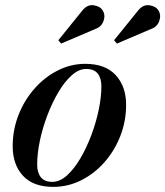

<svg xmlns="http://www.w3.org/2000/svg" viewBox="-20 -719 645 749"><path d="M569.5 -606 436 -549 425 -562 518 -677Q537.5 -702 562.5 -698.5Q587.5 -695 598 -678.5Q609.5 -660 601.2 -637Q593 -614 569.5 -606ZM352 -606 218.5 -549 207.5 -562 300.5 -677Q320 -702 345 -698.5Q370 -695 380.5 -678.5Q392 -660 383.8 -637Q375.5 -614 352 -606ZM188 10Q109.5 10 69.5 -33.5Q29.5 -77 29.5 -148.5Q29.5 -212.5 52.2 -270.5Q75 -328.5 114.8 -373.5Q154.5 -418.5 205.5 -444.2Q256.5 -470 312.5 -470Q391 -470 431.5 -425.8Q472 -381.5 472 -310Q472 -246.5 449.5 -188.8Q427 -131 387.5 -86.2Q348 -41.5 296.8 -15.8Q245.5 10 188 10ZM184.5 -9.5Q213 -9.5 240.8 -34.2Q268.5 -59 292.8 -100Q317 -141 335.8 -190.5Q354.5 -240 365 -290Q375.5 -340 375.5 -382.5Q375.5 -414 361.2 -432Q347 -450 316 -450Q287.5 -450 259.8 -425.2Q232 -400.5 207.8 -359.5Q183.5 -318.5 164.8 -269.2Q146 -220 135.5 -169.8Q125 -119.5 125 -77Q125 -46 139.2 -27.8Q153.5 -9.5 184.5 -9.5Z"/></svg>

Font: Bodoni* 11pt Medium
Style: Italic
Weight: 500
Italic angle: -13°
Version: Version 2.3